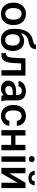

<svg xmlns="http://www.w3.org/2000/svg" viewBox="1682 -2480 810 4213"><g transform="rotate(90 2086.5 -374.0)"><path d="M38.6 -263.2C38.6 -180.7 61 -114.3 106 -64.9C150.4 -15.1 210 9.8 284.7 9.8C333.5 9.8 376.5 -1.5 414.1 -23.9C451.2 -46.4 480 -78.1 500 -119.1C520 -160.2 529.8 -206.5 529.8 -258.8L529.3 -286.6C525.9 -362.3 502 -423.3 457.5 -469.2C413.1 -515.1 355 -538.1 283.7 -538.1C235.4 -538.1 192.9 -526.9 155.8 -504.9C118.7 -482.4 89.8 -450.7 69.3 -409.2C48.8 -367.7 38.6 -320.8 38.6 -269ZM157.2 -258.8C157.2 -381.3 206.1 -442.9 283.7 -442.9C323.2 -442.9 354.5 -427.2 377.4 -396C400.4 -364.7 411.6 -322.3 411.6 -269C411.6 -148.4 364.7 -85 284.7 -85C244.6 -85 213.4 -100.6 190.9 -131.3C168.5 -162.1 157.2 -204.6 157.2 -258.8Z M878.9 -499C815.4 -499 760.3 -474.6 712.9 -426.3C721.7 -473.6 739.3 -510.3 765.1 -537.1C791 -564 828.6 -582.5 877.9 -592.8C932.1 -604 970.2 -616.2 992.2 -629.4C1036.6 -654.8 1057.6 -693.4 1057.6 -759.3H961.9C961.9 -741.7 955.6 -728 942.4 -717.8C929.2 -707.5 899.9 -697.8 855 -688.5C694.8 -655.3 613.8 -521.5 613.8 -293.5V-259.3C613.8 -175.8 636.2 -110.4 680.7 -62C725.1 -13.7 783.7 10.3 856.4 10.3C931.2 10.3 990.2 -13.2 1033.7 -60.5C1077.1 -107.9 1098.6 -169.4 1098.6 -245.6V-251.5C1098.6 -327.6 1078.6 -388.2 1038.6 -432.6C998.5 -477.1 945.3 -499 878.9 -499ZM855.5 -403.8C895.5 -403.8 926.3 -390.6 948.2 -364.3C969.7 -337.4 980.5 -301.3 980.5 -255.9C980.5 -141.1 935.1 -84.5 856.4 -84.5C776.9 -84.5 732.4 -144 732.4 -245.6C732.4 -353 778.8 -403.8 855.5 -403.8Z M1260.3 -528.3 1250.5 -302.7C1247.1 -228 1239.7 -176.8 1228 -148.9C1215.8 -120.6 1196.8 -104.5 1170.9 -101.1L1146.5 -98.6L1147 0H1183.6C1240.7 0 1283.7 -19.5 1311.5 -58.1C1339.4 -96.7 1356 -160.2 1362.3 -248.5L1372.1 -432.6H1521.5V0H1640.1V-528.3Z M2203.1 0V-8.3C2189.9 -36.6 2183.1 -74.7 2183.1 -122.1V-360.4C2182.1 -416.5 2163.1 -460.4 2126.5 -491.7C2089.8 -522.5 2040.5 -538.1 1978.5 -538.1C1938 -538.1 1900.9 -530.8 1868.2 -516.6C1835 -502.4 1808.6 -482.4 1789.6 -457.5C1770.5 -432.1 1760.7 -404.8 1760.7 -376H1879.4C1879.4 -397 1888.2 -414.1 1905.3 -427.7C1922.4 -440.9 1944.8 -447.8 1971.7 -447.8C2034.2 -447.8 2064.5 -412.1 2064.5 -357.4V-322.8H1991.7C1835.9 -322.8 1749.5 -260.7 1749.5 -147.9C1749.5 -103.5 1766.1 -65.9 1799.8 -35.6C1833.5 -5.4 1876.5 9.8 1929.7 9.8C1984.4 9.8 2030.8 -9.8 2068.4 -49.3C2072.3 -26.4 2076.7 -10.3 2082 0ZM1951.7 -85.4C1900.9 -85.4 1868.2 -114.7 1868.2 -160.2C1868.2 -216.3 1912.6 -248 2000.5 -248H2064.5V-148.4C2054.2 -129.4 2038.6 -113.8 2018.1 -102.5C1997.1 -91.3 1975.1 -85.4 1951.7 -85.4Z M2524.4 -85C2446.3 -85 2403.8 -140.6 2403.8 -255.4V-274.4C2404.3 -387.7 2447.8 -442.9 2524.4 -442.9C2554.2 -442.9 2579.1 -433.1 2598.6 -413.6C2617.7 -394 2627.9 -369.1 2629.4 -338.9H2741.2C2739.3 -398.4 2718.8 -446.8 2679.2 -483.4C2639.6 -520 2588.4 -538.1 2525.4 -538.1C2451.2 -538.1 2392.6 -514.2 2349.6 -465.8C2306.6 -417.5 2285.2 -353 2285.2 -272.5V-260.3C2285.2 -175.8 2306.6 -109.9 2350.1 -62C2393.6 -14.2 2452.1 9.8 2525.9 9.8C2564 9.8 2599.6 1.5 2632.3 -15.1C2665 -31.7 2691.4 -54.2 2710.4 -83C2729.5 -111.3 2739.7 -142.1 2741.2 -174.8H2629.4C2627.9 -149.4 2617.7 -127.9 2598.1 -110.8C2578.6 -93.8 2554.2 -85 2524.4 -85Z M3278.3 -528.3H3159.7V-308.1H2954.1V-528.3H2835.4V0H2954.1V-213.4H3159.7V0H3278.3Z M3404.8 -665.5C3404.8 -629.9 3428.7 -603 3471.7 -603C3514.6 -603 3539.1 -629.9 3539.1 -665.5C3539.1 -702.1 3514.6 -729 3471.7 -729C3428.7 -729 3404.8 -702.1 3404.8 -665.5ZM3530.8 -528.3H3412.1V0H3530.8Z M3956.1 -731C3956.1 -688 3930.7 -663.1 3887.7 -663.1C3844.7 -663.1 3818.8 -688 3818.8 -731H3730C3730 -689.9 3744.1 -656.7 3772.9 -631.3C3801.8 -606 3839.8 -593.3 3887.7 -593.3C3935.5 -593.3 3973.6 -606 4002.4 -631.3C4031.2 -656.7 4045.4 -689.9 4045.4 -731ZM3782.7 -175.8V-528.3H3664.6V0H3782.7L3989.7 -352.5V0H4107.9V-528.3H3989.7Z"/></g></svg>

Font: Roboto Medium
Style: Regular
Weight: 500
Designer: Google
Version: Version 2.137; 2017